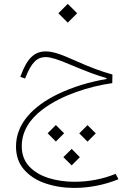

<svg xmlns="http://www.w3.org/2000/svg" viewBox="-20 -632 679 978"><path d="M264.6 88.9 306.6 46.9 264.6 4.9 222.7 46.9ZM425.8 89.4 467.8 47.4 425.8 5.4 383.8 47.4ZM345.2 210.4 386.7 168.5 345.2 126.5 302.7 168.5ZM213.4 -370.1C156.2 -370.1 119.1 -336.4 86.4 -248.5L83.5 -240.7L107.9 -231.9L110.8 -239.3C140.1 -313 168.5 -341.3 213.4 -341.3C225.6 -341.3 242.2 -337.9 263.2 -331.5C283.7 -325.2 313 -313.5 350.6 -297.4C422.4 -267.6 473.6 -247.6 522.5 -234.4V-229.5C439.9 -215.8 350.6 -189.9 271 -150.9C152.3 -92.3 61.5 -5.4 61.5 114.3C61.5 161.6 75.2 201.2 103 232.4C130.4 263.7 166.5 287.1 211.9 302.2C256.8 317.4 305.7 325.2 358.4 325.2C433.1 325.2 512.7 310.1 583.5 280.8L568.8 253.4C504.9 280.3 430.7 293.9 359.9 293.9C312.5 293.9 268.6 287.6 227.5 274.9C186.5 261.7 153.3 242.2 128.4 215.3C103.5 188.5 90.8 153.8 90.8 112.3C90.8 37.6 131.3 -24.9 195.8 -73.7C291.5 -146.5 432.6 -191.9 551.8 -208.5L552.7 -252.4C522.9 -260.7 494.1 -270 465.3 -280.8C436.5 -291.5 402.3 -305.7 363.3 -323.2C321.8 -341.8 290.5 -354.5 268.6 -360.8C246.6 -367.2 228 -370.1 213.4 -370.1ZM325.2 -516.6 373 -564.5 325.2 -612.3 277.3 -564.5Z"/></svg>

Font: Estedad Thin
Style: Regular
Weight: 100
Designer: Amin Abedi
Version: Version 7.3